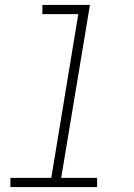

<svg xmlns="http://www.w3.org/2000/svg" viewBox="-20 -755 540 775"><path d="M22 0V-37H187L296 -698H151V-735H343L227 -37H372V0Z"/></svg>

Font: Iosevka Slab XLtObl
Style: Regular
Weight: 200
Italic angle: -9°
Monospace: yes
Designer: Belleve Invis
Foundry: Belleve Invis
Version: Version 11.1.1; ttfautohint (v1.8.3)